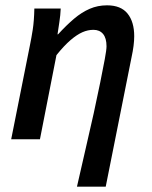

<svg xmlns="http://www.w3.org/2000/svg" viewBox="-20 -523 570 721"><path d="M269 178Q285 106 301.5 36Q318 -34 332 -98Q346 -162 356.5 -214Q367 -266 373.5 -301Q380 -336 380 -349Q380 -380 367 -395.5Q354 -411 331 -411Q310 -411 289.5 -402Q269 -393 245 -372.5Q221 -352 192 -316L130 0H22L92 -351Q98 -380 103 -412Q108 -444 109 -491H208Q207 -466 203 -440.5Q199 -415 196 -394H198Q230 -429 258.5 -453Q287 -477 317 -490Q347 -503 382 -503Q434 -503 459 -472Q484 -441 484 -387Q484 -370 481.5 -350.5Q479 -331 474 -308L377 178Z"/></svg>

Font: Source Sans 3 SemiBold
Style: Italic
Weight: 600
Italic angle: -11°
Designer: Paul D. Hunt
Foundry: Adobe
Version: Version 3.046;hotconv 1.0.118;makeotfexe 2.5.65603